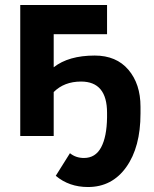

<svg xmlns="http://www.w3.org/2000/svg" viewBox="-20 -544 614 768"><path d="M358.9 -321.8Q445.3 -321.8 493.7 -264.9Q542 -208 542 -117.2V-89.8Q542 44.4 485.1 124.3Q428.2 204.1 332 204.1Q256.3 204.1 203.1 159.2L259.8 68.8Q283.2 87.9 315.9 87.9Q361.8 87.9 384.5 45.4Q407.2 2.9 408.2 -74.2V-92.8Q408.2 -217.8 304.2 -217.8Q236.8 -217.8 194.8 -175.8V0H61V-523.9H408.2V-407.2H194.8V-274.9Q254.4 -321.8 358.9 -321.8Z"/></svg>

Font: Rawline
Style: Bold
Weight: 700
Designer: Matt McInerney, Pablo Impallari, Rodrigo Fuenzalida
Foundry: Matt McInerney, Pablo Impallari, Rodrigo Fuenzalida
Version: Version 4.020;PS 004.020;hotconv 1.0.88;makeotf.lib2.5.64775